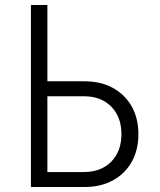

<svg xmlns="http://www.w3.org/2000/svg" viewBox="-20 -750 640 770"><path d="M104 0V-730H170V-424H318Q384 -424 432.5 -397.5Q481 -371 508 -323.5Q535 -276 535 -212Q535 -148 508 -100.5Q481 -53 432.5 -26.5Q384 0 318 0ZM170 -60H316Q385 -60 426 -101.5Q467 -143 467 -212Q467 -281 426 -322.5Q385 -364 316 -364H170Z"/></svg>

Font: JetBrains Mono NL ExtraLight
Style: Regular
Weight: 200
Designer: Philipp Nurullin, Konstantin Bulenkov
Foundry: JetBrains
Version: Version 2.304; ttfautohint (v1.8.4.7-5d5b)